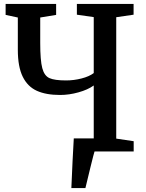

<svg xmlns="http://www.w3.org/2000/svg" viewBox="-20 -763 735 967"><path d="M452.1 -65.9V-332.5Q422.4 -311 375.2 -297.9Q328.1 -284.7 282.7 -284.7Q211.9 -284.7 165.5 -305.7Q119.1 -326.7 94.5 -376.7Q69.8 -426.8 69.8 -512.2V-674.8L8.3 -688V-743.2H262.7V-688L182.6 -674.8V-546.9Q182.6 -458.5 192.9 -419.9Q203.1 -381.3 229 -369.6Q254.9 -357.9 313 -357.9Q352.1 -357.9 390.9 -367.9Q429.7 -377.9 452.1 -395V-676.8L367.2 -689V-743.2H652.8V-689L565.4 -676.3V-64.9L653.3 -51.8V0H456.1Q453.6 5.9 436.3 76.2Q418.9 146.5 410.2 184.1H339.4Q340.8 144 345.5 47.9Q350.1 -48.3 351.6 -65.9Z"/></svg>

Font: Merriweather
Style: Regular
Weight: 400
Designer: Eben Sorkin
Foundry: Eben Sorkin
Version: Version 1.584; ttfautohint (v1.6)